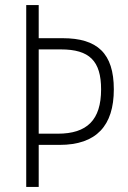

<svg xmlns="http://www.w3.org/2000/svg" viewBox="-20 -734 504 754"><path d="M427 -383C427 -525 362 -584 226 -584H132V-714H83V0H132V-165H214C359 -165 427 -241 427 -383ZM207 -209H132V-540H219C331 -540 377 -495 377 -383C377 -263 322 -209 207 -209Z"/></svg>

Font: Noto Sans Armenian Condensed ExtraLight
Style: Regular
Weight: 200
Width: 3
Designer: Monotype Design Team
Foundry: Monotype Imaging Inc.
Version: Version 2.008